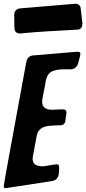

<svg xmlns="http://www.w3.org/2000/svg" viewBox="-64 -1010 460 1025"><path d="M43 -831Q15 -832 13 -858Q12 -873 12 -931Q12 -958 40 -965L339 -990Q365 -989 367 -963L376 -885Q376 -856 353 -852Q157 -842 73 -834ZM-36 -5Q-44 -7 -44 -17Q-44 -27 76 -677Q82 -711 112 -714L350 -734Q365 -734 365 -723Q365 -716 364 -713L357 -686Q350 -645 318 -640H274Q243 -640 217.5 -630.5Q192 -621 182 -586Q173 -534 162 -481L163 -482Q161 -476 161 -467Q161 -424 215 -424L237 -425Q242 -426 274 -426Q291 -426 291 -408Q291 -404 285 -364Q282 -344 261 -341Q221 -341 214 -339Q142 -339 132 -285L110 -167Q110 -139 125.5 -130.5Q141 -122 166 -122Q233 -133 240 -133Q248 -133 250 -126.5Q252 -120 252 -110L250 -82Q245 -50 217 -44Z"/></svg>

Font: Bangerz
Style: Regular
Weight: 400
Designer: vernon adams
Foundry: Vernon Adams
Version: Version 2.10;February 7, 2025;FontCreator 13.0.0.2683 64-bit